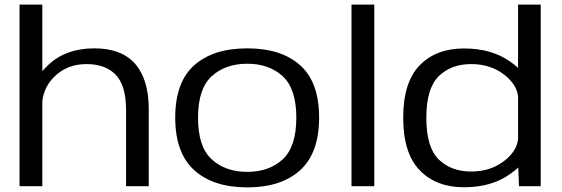

<svg xmlns="http://www.w3.org/2000/svg" viewBox="-20 -805 2430 830"><path d="M64.5 0V-785H163V-497.5Q175 -511.5 189.5 -525Q265.5 -596 387.5 -596Q505.5 -596 564.2 -529Q623 -462 623 -333V0H525V-328Q525 -435 480.5 -481.5Q436 -528 354 -528Q271.5 -528 216.5 -475Q171.5 -432 163 -370V0Z M1049 5Q902 5 819.8 -69.2Q737.5 -143.5 737.5 -296.5Q737.5 -450 819.8 -523Q902 -596 1049 -596Q1195.5 -596 1277.5 -523Q1359.5 -450 1359.5 -296.5Q1359.5 -143.5 1277.5 -69.2Q1195.5 5 1049 5ZM1049 -62Q1143 -62 1202 -116.2Q1261 -170.5 1261 -296Q1261 -421.5 1202 -475.5Q1143 -529.5 1049 -529.5Q954.5 -529.5 895.2 -475.5Q836 -421.5 836 -296Q836 -170.5 895.2 -116.2Q954.5 -62 1049 -62Z M1499.5 0V-785H1598V0Z M2223.5 0 2220.5 -81Q2204.5 -66 2182 -50.5Q2103 4.5 1986 4.5Q1864.5 4.5 1793.8 -69.5Q1723 -143.5 1723 -296Q1723 -449 1793.8 -522.2Q1864.5 -595.5 1986 -595.5Q2103 -595.5 2182 -541Q2204 -526 2219.5 -511.5V-785H2317.5V0ZM2219.5 -203.5V-388Q2214.5 -439 2160.5 -481.5Q2101 -528 2017 -528Q1930 -528 1876.5 -475.5Q1823 -423 1823 -295.5Q1823 -168 1876.5 -115.8Q1930 -63.5 2017 -63.5Q2101 -63.5 2160.5 -110Q2214.5 -152.5 2219.5 -203.5Z"/></svg>

Font: Anybody ExtraExpanded
Style: Regular
Weight: 400
Width: 8
Designer: Tyler Finck
Foundry: Etcetera Type Company
Version: Version 1.010; ttfautohint (v1.8.3) -l 8 -r 50 -G 200 -x 14 